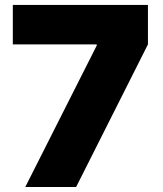

<svg xmlns="http://www.w3.org/2000/svg" viewBox="-20 -747 651 767"><path d="M81 0 366.5 -565.3V-569.6H31.2V-727.3H571V-569.6L284.1 0Z"/></svg>

Font: Inter UI Black
Style: Regular
Weight: 900
Designer: Rasmus Andersson
Foundry: rsms
Version: 3.2;8d6f07862